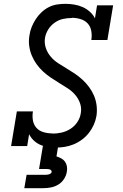

<svg xmlns="http://www.w3.org/2000/svg" viewBox="-20 -763 640 1003"><path d="M269 8Q247 8 226.5 4.5Q206 1 188 -7.5Q170 -16 155.5 -30Q141 -44 132 -62L122 0H38L68 -181H152Q148 -157 152 -134Q156 -111 170.5 -95Q185 -79 207.5 -72.5Q230 -66 254 -66Q254 -66 254 -65.5Q254 -65 254 -65Q278 -65 302 -70.5Q326 -76 347.5 -89.5Q369 -103 383.5 -124.5Q398 -146 402 -171Q407 -199 398 -224Q389 -249 372 -268.5Q355 -288 333 -302Q311 -316 289 -329.5Q267 -343 245.5 -357.5Q224 -372 205 -389.5Q186 -407 171 -428Q156 -449 146 -473Q136 -497 132.5 -524Q129 -551 134 -579Q137 -601 145.5 -622Q154 -643 166.5 -662.5Q179 -682 196.5 -698.5Q214 -715 234.5 -725.5Q255 -736 277.5 -739.5Q300 -743 322 -743Q345 -743 368.5 -739Q392 -735 412 -726Q432 -717 449 -702Q466 -687 476 -667L487 -735H571L541 -554H457Q461 -577 457 -600.5Q453 -624 438.5 -640Q424 -656 401.5 -663Q379 -670 356 -670Q356 -670 355.5 -669.5Q355 -669 355 -669Q332 -669 309 -664Q286 -659 265.5 -644.5Q245 -630 232 -609Q219 -588 215 -565Q211 -537 219.5 -512Q228 -487 245 -467Q262 -447 283.5 -433Q305 -419 327 -406Q349 -393 370.5 -378.5Q392 -364 411 -346.5Q430 -329 445.5 -308Q461 -287 471 -263.5Q481 -240 484.5 -213Q488 -186 484 -158Q480 -134 470 -111.5Q460 -89 444.5 -69Q429 -49 408 -33.5Q387 -18 363.5 -8.5Q340 1 316.5 4.5Q293 8 269 8ZM107 220 119 150H219Q223 150 227.5 149.5Q232 149 236.5 147.5Q241 146 245 143Q249 140 250 135Q250 135 250 135Q250 135 250 135Q250 131 247.5 127.5Q245 124 241 122.5Q237 121 232.5 120.5Q228 120 224 120H184L204 0H284L275 54Q288 58 300 64.5Q312 71 319.5 81.5Q327 92 329.5 106Q332 120 329 135Q326 154 314.5 172Q303 190 285 201Q267 212 247 216Q227 220 207 220Z"/></svg>

Font: Iosevka Etoile Oblique
Style: Regular
Weight: 400
Italic angle: -9°
Designer: Belleve Invis
Foundry: Belleve Invis
Version: Version 15.5.2; ttfautohint (v1.8.4)